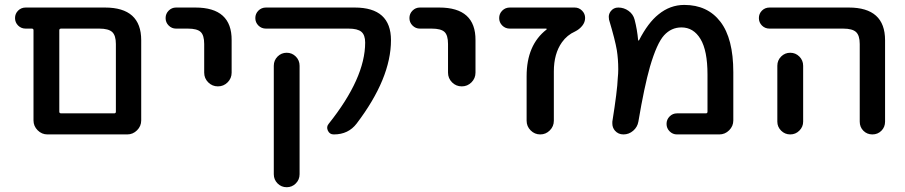

<svg xmlns="http://www.w3.org/2000/svg" viewBox="-20 -576 3734 792"><path d="M220.7 -21.5H175.8Q152.3 -21.5 135.3 -38.6Q118.2 -55.7 118.2 -79.1V-451.2Q118.2 -458 111.3 -458H85.9Q67.4 -458 54.7 -470.7Q42 -483.4 42 -501.5Q42 -519.5 54.7 -532.2Q67.4 -544.9 85.9 -544.9H413.1Q562.5 -544.9 562.5 -410.2V-79.1Q562.5 -55.7 545.4 -38.6Q528.3 -21.5 504.9 -21.5ZM458 -394.5Q458 -429.7 442.9 -443.8Q427.7 -458 389.6 -458H232.4Q224.6 -458 224.6 -451.2V-115.2Q224.6 -108.4 232.4 -108.4H451.2Q458 -108.4 458 -115.2Z M706.1 -458Q688.5 -458 675.8 -470.7Q663.1 -483.4 663.1 -501.5Q663.1 -519.5 675.8 -532.2Q688.5 -544.9 706.1 -544.9H786.1Q936.5 -544.9 935.5 -410.2V-276.4Q935.5 -252.9 918.9 -236.3Q902.3 -219.7 878.9 -219.7Q855.5 -219.7 838.9 -236.3Q822.3 -252.9 822.3 -276.4V-394.5Q822.3 -430.7 807.6 -444.3Q793 -458 754.9 -458Z M1592.8 -410.2Q1592.8 -252.9 1451.2 -66.4Q1417 -21.5 1357.4 -21.5H1356.4Q1339.8 -21.5 1332.5 -37.1Q1325.2 -52.7 1335.9 -65.4Q1486.3 -253.9 1486.3 -400.4Q1486.3 -431.6 1470.7 -444.8Q1455.1 -458 1418 -458H1077.1Q1058.6 -458 1045.9 -470.7Q1033.2 -483.4 1033.2 -501.5Q1033.2 -519.5 1045.9 -532.2Q1058.6 -544.9 1077.1 -544.9H1443.4Q1592.8 -544.9 1592.8 -410.2ZM1109.4 142.6V-304.7Q1109.4 -327.1 1125 -342.8Q1140.6 -358.4 1162.6 -358.4Q1184.6 -358.4 1200.2 -342.8Q1215.8 -327.1 1215.8 -304.7V142.6Q1215.8 165 1200.2 180.7Q1184.6 196.3 1162.6 196.3Q1140.6 196.3 1125 180.7Q1109.4 165 1109.4 142.6Z M1711.9 -458Q1694.3 -458 1681.6 -470.7Q1668.9 -483.4 1668.9 -501.5Q1668.9 -519.5 1681.6 -532.2Q1694.3 -544.9 1711.9 -544.9H1792Q1942.4 -544.9 1941.4 -410.2V-276.4Q1941.4 -252.9 1924.8 -236.3Q1908.2 -219.7 1884.8 -219.7Q1861.3 -219.7 1844.7 -236.3Q1828.1 -252.9 1828.1 -276.4V-394.5Q1828.1 -430.7 1813.5 -444.3Q1798.8 -458 1760.7 -458Z M2234.4 -454.1Q2235.4 -455.1 2234.9 -456.5Q2234.4 -458 2233.4 -458H2083Q2064.5 -458 2051.8 -470.7Q2039.1 -483.4 2039.1 -501.5Q2039.1 -519.5 2051.8 -532.2Q2064.5 -544.9 2083 -544.9H2350.6Q2368.2 -544.9 2380.9 -532.2Q2393.6 -519.5 2393.6 -502Q2393.6 -484.4 2381.8 -469.7Q2370.1 -455.1 2352.5 -446.3Q2319.3 -431.6 2297.9 -401.4Q2264.6 -354.5 2264.6 -281.2V-78.1Q2264.6 -54.7 2248 -38.1Q2231.4 -21.5 2208.5 -21.5Q2185.5 -21.5 2168.9 -38.1Q2152.3 -54.7 2152.3 -78.1V-261.7Q2152.3 -390.6 2234.4 -454.1Z M2612.3 -410.2Q2613.3 -409.2 2614.7 -408.7Q2616.2 -408.2 2616.2 -410.2Q2653.3 -482.4 2696.3 -516.6Q2744.1 -555.7 2802.7 -555.7Q2898.4 -555.7 2951.7 -486.3Q3004.9 -417 3004.9 -278.3V-79.1Q3004.9 -55.7 2987.8 -38.6Q2970.7 -21.5 2947.3 -21.5H2772.5Q2754.9 -21.5 2742.2 -34.2Q2729.5 -46.9 2729.5 -64.9Q2729.5 -83 2742.2 -95.7Q2754.9 -108.4 2772.5 -108.4H2891.6Q2898.4 -108.4 2898.4 -115.2V-268.6Q2898.4 -367.2 2869.6 -415Q2840.8 -462.9 2791 -462.9Q2749 -462.9 2719.2 -430.2Q2689.5 -397.5 2661.1 -300.8Q2637.7 -218.8 2613.3 -74.2Q2609.4 -51.8 2591.8 -36.6Q2574.2 -21.5 2551.8 -21.5Q2530.3 -21.5 2516.6 -37.1Q2505.9 -49.8 2505.9 -66.4Q2505.9 -70.3 2505.9 -74.2Q2526.4 -202.1 2528.3 -253.9Q2530.3 -272.5 2530.3 -290Q2530.3 -332 2524.4 -369.1Q2517.6 -410.2 2492.2 -495.1Q2491.2 -501 2491.2 -506.8Q2491.2 -518.6 2499 -529.3Q2510.7 -544.9 2530.3 -544.9Q2553.7 -544.9 2572.8 -531.2Q2591.8 -517.6 2597.7 -495.1Q2608.4 -454.1 2612.3 -410.2Z M3154.3 -458Q3135.7 -458 3123 -470.7Q3110.4 -483.4 3110.4 -501.5Q3110.4 -519.5 3123 -532.2Q3135.7 -544.9 3154.3 -544.9H3481.4Q3630.9 -544.9 3630.9 -410.2V-74.2Q3630.9 -51.8 3615.7 -36.6Q3600.6 -21.5 3578.6 -21.5Q3556.6 -21.5 3541.5 -36.6Q3526.4 -51.8 3526.4 -74.2V-394.5Q3526.4 -429.7 3511.2 -443.8Q3496.1 -458 3458 -458ZM3293 -304.7V-124V-74.2Q3293 -52.7 3277.3 -37.1Q3261.7 -21.5 3239.7 -21.5Q3217.8 -21.5 3202.1 -37.1Q3186.5 -52.7 3186.5 -74.2V-124V-304.7Q3186.5 -327.1 3202.1 -342.8Q3217.8 -358.4 3239.7 -358.4Q3261.7 -358.4 3277.3 -342.8Q3293 -327.1 3293 -304.7Z"/></svg>

Font: Gen Jyuu Gothic Medium
Style: Regular
Weight: 500
Designer: [Source Han Sans]
Ryoko NISHIZUKA  (kana & ideographs); Paul D. Hunt (Latin, Greek & Cyrillic); Wenlong ZHANG  (bopomofo
Version: Version 1.002.20150607